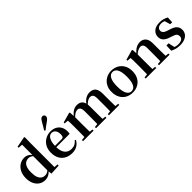

<svg xmlns="http://www.w3.org/2000/svg" viewBox="256 -2186 3533 3533"><g transform="rotate(-45 2022.5 -419.5)"><path d="M268.5 16.2Q204 16.2 151.9 -17.7Q99.7 -51.5 69.6 -114.2Q39.6 -176.8 39.6 -263.1Q39.6 -352.4 72.9 -417.2Q106.2 -482 161.4 -517Q216.7 -551.9 282.5 -551.9Q332.9 -551.9 373.4 -528.1Q413.8 -504.4 447.8 -453.6H457.1L440.3 -436.8Q412.9 -465.9 386.3 -478.3Q359.7 -490.8 331.9 -490.8Q291.2 -490.8 257.5 -469.9Q223.9 -449.1 203.6 -400.1Q183.4 -351.2 183.4 -267.7Q183.4 -188.6 202.1 -139.8Q220.9 -91.1 253.4 -68.9Q285.9 -46.7 326.3 -46.7Q357.5 -46.7 384.5 -59.4Q411.5 -72.1 437.8 -100.9L456.6 -80.8H446.1Q412.8 -34.5 368 -9.1Q323.1 16.2 268.5 16.2ZM432 11.2 422.7 -81.1V-83.3V-457.2L427.4 -468.4V-747.1L342.4 -753.3V-780.3L545.9 -819L560.2 -810L557.2 -652.7V-34.7L631.1 -29.9V0Z M974.2 16.2Q893.8 16.2 831.2 -16.5Q768.6 -49.1 733.1 -113Q697.6 -176.9 697.6 -268.8Q697.6 -358.8 735.6 -422.2Q773.5 -485.7 835.2 -518.8Q896.9 -551.9 967.4 -551.9Q1041.1 -551.9 1091.5 -522.5Q1141.8 -493.1 1167.6 -443.2Q1193.4 -393.3 1193.4 -330.9Q1193.4 -296.1 1186.7 -270.2H756.1V-304.6H1011.4Q1043.5 -304.6 1054.9 -322.2Q1066.3 -339.8 1066.3 -380.4Q1066.3 -446.3 1038.2 -482.2Q1010.1 -518 962.1 -518Q928.7 -518 900.6 -492.9Q872.6 -467.8 856.1 -416Q839.7 -364.1 839.7 -282.7Q839.7 -200.5 862.9 -148.2Q886 -95.8 926.8 -71.7Q967.5 -47.5 1019.4 -47.5Q1072.4 -47.5 1108.9 -67.7Q1145.3 -87.9 1172.2 -123.2L1190.1 -109.9Q1158.6 -49.8 1103.7 -16.8Q1048.7 16.2 974.2 16.2ZM898.1 -643.7Q917.8 -675.4 938.3 -709.7Q958.9 -743.9 988 -794.7Q1006.4 -826.1 1023.1 -840.5Q1039.8 -854.8 1061.2 -854.8Q1078.8 -854.8 1094.3 -841.6Q1109.7 -828.4 1109.7 -805.7Q1109.7 -786.2 1095.1 -766.5Q1080.5 -746.8 1049.6 -725.6Q1004.8 -695.3 975.1 -672.4Q945.5 -649.6 919 -627.8Z M1266 0V-29.9L1371.6 -40.2H1434.7L1540.6 -29.9V0ZM1336.2 0Q1337.9 -25.5 1338.4 -67.4Q1338.9 -109.4 1339.4 -154.8Q1339.9 -200.3 1339.9 -234.8V-311.2Q1339.9 -360.7 1339.4 -394.1Q1338.9 -427.5 1336.2 -464.5L1258.1 -471.4V-495.2L1454.2 -550.4L1467.2 -541.7L1474.6 -431V-428V-234.8Q1474.6 -200.3 1475.1 -154.8Q1475.6 -109.4 1476.1 -67.4Q1476.6 -25.5 1477.6 0ZM1604.1 0V-29.9L1706.5 -40.2H1770.6L1874.8 -29.9V0ZM1672.9 0Q1674.6 -25.5 1675.1 -66.9Q1675.6 -108.4 1676.1 -153.8Q1676.6 -199.3 1676.6 -234.8V-362.5Q1676.6 -428.5 1657.7 -456Q1638.7 -483.5 1601.4 -483.5Q1564.1 -483.5 1523.6 -455.9Q1483.1 -428.3 1443.2 -379.4L1438 -425.7H1454.3Q1498.5 -486.3 1547.8 -519.1Q1597.1 -551.9 1657.1 -551.9Q1730.1 -551.9 1769 -505.8Q1807.9 -459.6 1807.9 -360.5V-234.8Q1807.9 -199.3 1808.4 -153.8Q1808.9 -108.4 1809.7 -66.9Q1810.6 -25.5 1811.6 0ZM1939.8 0V-29.9L2037.8 -40.2H2103.8L2209.3 -29.9V0ZM2006.1 0Q2007.4 -25.5 2007.9 -66.9Q2008.4 -108.4 2008.9 -153.8Q2009.4 -199.3 2009.4 -234.8V-362.5Q2009.4 -432 1989.9 -457.7Q1970.5 -483.5 1932.1 -483.5Q1895.1 -483.5 1856.4 -459Q1817.7 -434.5 1775 -382.8L1768.1 -433.9H1787.7Q1833.1 -496.4 1881.5 -524.2Q1930 -551.9 1985.9 -551.9Q2064.8 -551.9 2103.2 -505.2Q2141.6 -458.4 2141.6 -357V-234.8Q2141.6 -199.3 2142.1 -153.8Q2142.6 -108.4 2143.1 -66.9Q2143.6 -25.5 2144.6 0Z M2549 16.2Q2469.7 16.2 2408.5 -18.3Q2347.3 -52.8 2312.5 -117Q2277.6 -181.2 2277.6 -269.8Q2277.6 -359.1 2314.8 -422Q2352 -484.9 2413.9 -518.4Q2475.8 -551.9 2549 -551.9Q2623.1 -551.9 2685.1 -518.8Q2747 -485.6 2784.2 -422.7Q2821.4 -359.8 2821.4 -269.8Q2821.4 -180.5 2786 -116.3Q2750.6 -52 2689.4 -17.9Q2628.2 16.2 2549 16.2ZM2549 -17.5Q2610 -17.5 2643.4 -80.1Q2676.7 -142.6 2676.7 -268.1Q2676.7 -394.2 2643.4 -456.1Q2610 -518 2549 -518Q2488.7 -518 2455 -456.1Q2421.2 -394.2 2421.2 -268.1Q2421.2 -142.6 2455 -80.1Q2488.7 -17.5 2549 -17.5Z M2897 0V-29.9L3002.6 -40.2H3065.7L3171.6 -29.9V0ZM2967.2 0Q2968.9 -25.5 2969.4 -67.4Q2969.9 -109.4 2970.4 -154.8Q2970.9 -200.3 2970.9 -234.8V-310.2Q2970.9 -360 2970 -393.7Q2969.2 -427.5 2967.2 -463.8L2889.1 -470.7V-495.2L3085.2 -550.4L3098.2 -541.7L3105.6 -428V-425.6V-234.8Q3105.6 -200.3 3106.1 -154.8Q3106.6 -109.4 3107.1 -67.4Q3107.6 -25.5 3108.6 0ZM3242.3 0V-29.9L3346.2 -40.2H3408.8L3516.9 -29.9V0ZM3311 0Q3312 -25.5 3312.5 -66.9Q3313 -108.4 3313.5 -153.8Q3314 -199.3 3314 -234.8V-369.8Q3314 -433.2 3294.6 -458.7Q3275.2 -484.2 3237.2 -484.2Q3206.6 -484.2 3162.8 -460.5Q3119.1 -436.8 3073.5 -383.3L3068.6 -425.7H3083.9Q3140.1 -497.3 3190.7 -524.6Q3241.3 -551.9 3295.5 -551.9Q3364.6 -551.9 3406.5 -505.8Q3448.5 -459.6 3448.5 -360.5V-234.8Q3448.5 -199.3 3449 -153.8Q3449.5 -108.4 3450.3 -66.9Q3451.2 -25.5 3452.2 0Z M3778.3 16.2Q3723.6 16.2 3678.7 4.5Q3633.8 -7.2 3590.9 -30.3L3596.2 -160.4H3653.1L3683.6 -20.6L3635.6 -26V-62Q3667.7 -41.1 3697.9 -30.7Q3728.2 -20.4 3768.8 -20.4Q3829.1 -20.4 3860.7 -43Q3892.2 -65.7 3892.2 -107.2Q3892.2 -140.9 3871.7 -164Q3851.1 -187.1 3790.5 -204.9L3734.7 -223.9Q3669.9 -244.5 3632.7 -282.6Q3595.5 -320.7 3595.5 -382Q3595.5 -455.6 3651.2 -503.8Q3706.9 -551.9 3810.2 -551.9Q3858.5 -551.9 3897.9 -540.7Q3937.2 -529.5 3979.1 -507.2L3973.1 -387.7H3922.1L3883.6 -521.5L3926 -507.8V-477Q3895.7 -497.5 3871.1 -506.7Q3846.5 -515.8 3812.8 -515.8Q3763 -515.8 3734.6 -493.1Q3706.2 -470.4 3706.2 -431.8Q3706.2 -401.6 3727.6 -379.1Q3748.9 -356.6 3805.8 -339.1L3861.9 -321.1Q3939.8 -296.3 3974.4 -256.6Q4009.1 -217 4009.1 -158.3Q4009.1 -105.4 3981.8 -66.1Q3954.4 -26.7 3903 -5.3Q3851.6 16.2 3778.3 16.2Z"/></g></svg>

Font: Noto Serif SC ExtraLight
Style: Regular
Weight: 200
Designer: Ryoko NISHIZUKA 西塚涼子 (kana & ideographs); Frank Grießhammer (Latin, Greek & Cyrillic); Wenlong ZHANG 张文龙 (bopomofo); San
Foundry: Adobe
Version: Version 2.002-H1;hotconv 1.1.0;makeotfexe 2.6.0